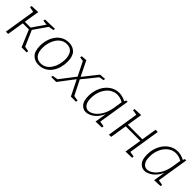

<svg xmlns="http://www.w3.org/2000/svg" viewBox="263 -1645 2765 2765"><g transform="rotate(45 1646.0 -262.5)"><path d="M73 0 149 -479 69 -495 73 -523 203 -528 165 -293H283L415 -485L343 -494L347 -522L545 -528L541 -500L461 -486L319 -281L423 -42L499 -28L495 0H392L284 -257H160L119 0Z M829 -532Q910 -532 959 -481Q1008 -430 1008 -320Q1008 -259 991.5 -200.5Q975 -142 941.5 -95Q908 -48 858 -20.5Q808 7 742 7Q663 7 613 -43Q563 -93 563 -205Q563 -267 580 -325Q597 -383 630.5 -430Q664 -477 713.5 -504.5Q763 -532 829 -532ZM823 -495Q770 -495 730.5 -469.5Q691 -444 664 -402Q637 -360 623.5 -309.5Q610 -259 610 -208Q610 -122 645.5 -76Q681 -30 749 -30Q800 -30 839.5 -55Q879 -80 906 -122Q933 -164 947 -215Q961 -266 961 -318Q961 -404 926 -449.5Q891 -495 823 -495Z M995 0 1000 -27 1082 -40 1261 -272 1155 -485 1091 -494 1095 -522 1182 -529 1294 -300 1470 -522 1565 -528 1561 -500 1490 -488 1311 -267 1425 -41 1505 -28 1500 0H1396L1278 -237L1098 0Z M1703 7Q1647 7 1607 -39Q1567 -85 1567 -186Q1567 -257 1588 -319.5Q1609 -382 1647.5 -430Q1686 -478 1738 -505Q1790 -532 1852 -532Q1883 -532 1916.5 -523.5Q1950 -515 1987 -495L1999 -525H2027L1950 -45L2031 -30L2027 -2L1901 3L1930 -178Q1901 -113 1862 -72.5Q1823 -32 1781.5 -12.5Q1740 7 1703 7ZM1717 -32Q1757 -32 1805 -64Q1853 -96 1893 -162Q1933 -228 1950 -330L1970 -460Q1939 -478 1909 -486Q1879 -494 1850 -494Q1799 -494 1756 -470Q1713 -446 1681 -404Q1649 -362 1631.5 -307Q1614 -252 1614 -190Q1614 -107 1644 -69.5Q1674 -32 1717 -32Z M2171 0 2247 -481 2167 -495 2171 -522 2300 -528 2263 -294H2559L2596 -525H2641L2565 -43L2646 -29L2642 -1L2512 3L2553 -256H2257L2216 0Z M2897 7Q2841 7 2801 -39Q2761 -85 2761 -186Q2761 -257 2782 -319.5Q2803 -382 2841.5 -430Q2880 -478 2932 -505Q2984 -532 3046 -532Q3077 -532 3110.5 -523.5Q3144 -515 3181 -495L3193 -525H3221L3144 -45L3225 -30L3221 -2L3095 3L3124 -178Q3095 -113 3056 -72.5Q3017 -32 2975.5 -12.5Q2934 7 2897 7ZM2911 -32Q2951 -32 2999 -64Q3047 -96 3087 -162Q3127 -228 3144 -330L3164 -460Q3133 -478 3103 -486Q3073 -494 3044 -494Q2993 -494 2950 -470Q2907 -446 2875 -404Q2843 -362 2825.5 -307Q2808 -252 2808 -190Q2808 -107 2838 -69.5Q2868 -32 2911 -32Z"/></g></svg>

Font: Bitter Light
Style: Italic
Weight: 300
Italic angle: -9°
Designer: Sol Matas, and Bitter project Authors
Foundry: Sol Matas
Version: Version 2.001